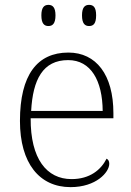

<svg xmlns="http://www.w3.org/2000/svg" viewBox="-20 -759 539 789"><path d="M346 -652C364 -652 375 -662 375 -696C375 -729 364 -739 346 -739C329 -739 317 -729 317 -696C317 -662 329 -652 346 -652ZM179 -652C196 -652 208 -662 208 -696C208 -729 196 -739 179 -739C162 -739 150 -729 150 -696C150 -662 162 -652 179 -652ZM270 10C375 10 429 -51 429 -86C429 -97 425 -103 418 -107C395 -61 349 -23 274 -23C172 -23 105 -106 106 -273H446V-294C446 -452 375 -543 261 -543C133 -543 62 -451 62 -262C62 -88 142 10 270 10ZM402 -303H108C115 -432 156 -512 260 -512C354 -512 401 -427 402 -303Z"/></svg>

Font: Noto Serif Lao ExtraLight
Style: Regular
Weight: 200
Designer: Monotype Design Team
Foundry: Monotype Imaging Inc.
Version: Version 2.003